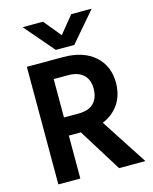

<svg xmlns="http://www.w3.org/2000/svg" viewBox="-130 -978 849 1063"><g transform="rotate(-15 294.5 -446.0)"><path d="M278 -570H196V-350H280Q338 -350 367 -379.5Q396 -409 396 -462Q396 -514 365.5 -542Q335 -570 278 -570ZM196 0H70V-674H278Q393 -674 458.5 -616Q524 -558 524 -461Q523 -389 489 -339.5Q455 -290 396 -266L569 0H418L265 -246H196ZM355 -723H249L104 -892H221L302 -793L383 -892H500Z"/></g></svg>

Font: Hind Vadodara SemiBold
Style: Regular
Weight: 600
Designer: Hitesh Malaviya
Foundry: Indian Type Foundry
Version: Version 1.001;PS 1.0;hotconv 1.0.86;makeotf.lib2.5.63406; tt